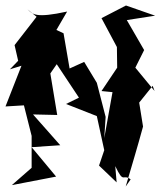

<svg xmlns="http://www.w3.org/2000/svg" viewBox="-42 -621 584 698"><path d="M377 -17C409 50 403 9 433 31L415 57C436 -15 458 -87 478 -161L464 -248L513 -309L520 -290L450 -375L482 -439L419 -548L522 -564L416 -601L327 -555L383 -450L384 -375L327 -290L367 -286L337 -119L342 -196L310 -320L264 -396L211 -372L189 -500L163 -512L202 -579C87 -554 77 -569 58 -587L91 -560L11 -457L24 -400L-6 -369L36 -382L-22 -234L45 -238L73 -127V-11L1 52L162 21L73 -86L177 -93L78 -205L166 -203L141 -354L179 -409L76 -479C103 -451 130 -424 158 -397L245 -266L198 -243L310 -199L337 -75L318 -19L382 42Z"/></svg>

Font: Charger Distortion
Style: 2
Weight: 400
Designer: Jasper
Foundry: Cannot Into Space Fonts
Version: Version 0.98